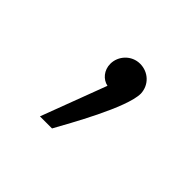

<svg xmlns="http://www.w3.org/2000/svg" viewBox="-68 -160 382 382"><g transform="rotate(45 122.5 30.5)"><path d="M73 138H107C124 107 183 4 183 -36C182 -60 163 -77 140 -77C116 -77 98 -57 98 -35C98 -17 110 -3 125 0Z"/></g></svg>

Font: Noto Sans Arabic UI Cn XLt
Style: Regular
Weight: 200
Width: 3
Designer: Monotype Design Team, Nadine Chahine and Nizar Qandah
Foundry: Monotype Imaging Inc.
Version: Version 2.010